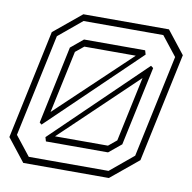

<svg xmlns="http://www.w3.org/2000/svg" viewBox="-87 -779 856 857"><g transform="rotate(10 341.5 -350.0)"><path d="M73.5 0 -7.5 -103 97.5 -597 222.5 -700H610.5L691.5 -597L586.5 -103L461.5 0ZM93 -31H454.5L560 -118.5L659 -583L590 -670.5H228.5L123 -583L24 -118.5ZM114.5 -190.5 189 -543 245 -589.5H522L527.5 -571L124 -182.5ZM154 -245 485 -558.5H252L214.5 -528ZM156.5 -112 151 -130.5 560 -526 571 -517.5 494.5 -158.5 438 -112ZM192.5 -141.5H432.5L469.5 -172L532 -465.5Z"/></g></svg>

Font: Tourney Expanded Light
Style: Italic
Weight: 300
Width: 7
Italic angle: -12°
Designer: Tyler Finck
Foundry: Etcetera Type Co
Version: Version 1.010; ttfautohint (v1.8.3)